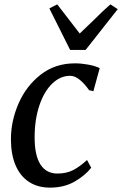

<svg xmlns="http://www.w3.org/2000/svg" viewBox="-20 -849 559 879"><path d="M388 -436Q367.5 -465.5 345 -483.8Q322.5 -502 301.5 -502Q256 -502 218.8 -466Q181.5 -430 160 -365.5Q138.5 -301 138.5 -220Q138.5 -138 165 -96.2Q191.5 -54.5 243 -54.5Q284 -54.5 314.8 -70.2Q345.5 -86 378.5 -116.5L397.5 -81Q371 -46.5 322.5 -18.2Q274 10 209 10Q153 10 112.8 -16.2Q72.5 -42.5 51.2 -92.5Q30 -142.5 30 -212Q30 -294.5 64.8 -374.8Q99.5 -455 166 -507Q232.5 -559 323 -559Q352 -559 383.8 -553.2Q415.5 -547.5 436.5 -537L407.5 -431.5ZM242 -829 249 -820Q326 -721 345 -695.5Q359.5 -708.5 406 -754Q456 -804 485.5 -829L519 -807L372 -620.5H301L206 -810.5Z"/></svg>

Font: Merriweather Text
Style: Italic
Weight: 400
Italic angle: -7.8°
Designer: Eben Sorkin
Foundry: Eben Sorkin
Version: Version 2.100